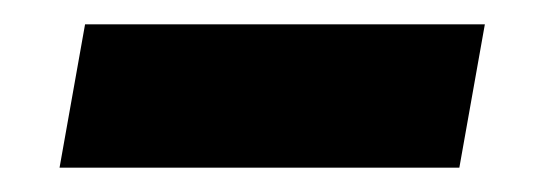

<svg xmlns="http://www.w3.org/2000/svg" viewBox="-20 -336 445 158"><path d="M50 -316H379L358 -198H29Z"/></svg>

Font: Bai Jamjuree
Style: Bold Italic
Weight: 700
Italic angle: -10°
Designer: Katatrad Aksorn Co.,Ltd.
Foundry: Cadson Demak Co.,Ltd.
Version: Version 1.000; ttfautohint (v1.6)